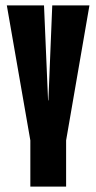

<svg xmlns="http://www.w3.org/2000/svg" viewBox="-20 -695 358 715"><path d="M95.2 -159.5 5.4 -675H143.9L159 -321.1H160.2L174.6 -675H313.1L224 -159.5ZM93 0V-269.5H226.2V0Z"/></svg>

Font: Anybody UltraCondensed Thin
Style: Regular
Weight: 100
Width: 1
Designer: Tyler Finck
Foundry: Etcetera Type Company
Version: Version 1.110